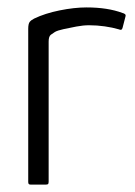

<svg xmlns="http://www.w3.org/2000/svg" viewBox="-20 -497 364 517"><path d="M213 -477Q270 -477 310 -462Q314 -461 316.5 -459Q319 -457 318 -453L310 -422Q309 -418 306.5 -417Q304 -416 300 -418Q283 -423 262 -426Q241 -429 220 -429Q204 -429 185.5 -425.5Q167 -422 151 -418.5Q135 -415 128 -411Q123 -408 117 -403.5Q111 -399 111 -385V-8Q111 -3 109.5 -1.5Q108 0 104 0H62Q59 0 57.5 -1.5Q56 -3 56 -7V-419Q56 -433 60 -438Q64 -443 72 -447Q101 -461 140.5 -469Q180 -477 213 -477Z"/></svg>

Font: Glory Light
Style: Regular
Weight: 300
Version: Version 1.011